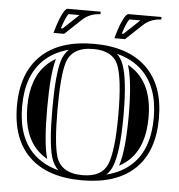

<svg xmlns="http://www.w3.org/2000/svg" viewBox="-54 -821 824 884"><g transform="rotate(5 357.5 -379.5)"><path d="M449 -654.1Q470.7 -733.6 491.5 -761Q498.5 -770.3 504.4 -770.3H656.7V-758.5Q607.7 -757.3 573 -724.6L498.3 -654.1ZM167.7 -654.1Q189.5 -733.6 210.2 -761Q217.3 -770.3 223.1 -770.3H375.5V-758.5Q326.4 -757.3 291.7 -724.6L217 -654.1ZM481 -678H488.8L556.6 -741.9L561.3 -746.3H510.3Q496.8 -728.5 481 -678ZM199.7 -678H207.5L275.4 -741.9L280 -746.3H229Q215.6 -728.5 199.7 -678ZM211.4 -84Q192.9 -149.2 192.9 -304.7Q192.9 -460.2 211.4 -525.4Q221.4 -560.8 245.1 -583Q176.3 -564.9 131.3 -522Q53.2 -447.8 53.2 -304.7Q53.2 -161.1 130.6 -87.2Q175.8 -43.9 245.4 -25.9Q221.4 -48.3 211.4 -84ZM466.8 -583.7Q484.6 -566.9 494.4 -543.2Q522 -476.1 522 -304.7Q522 -133.3 494.4 -66.2Q484.6 -42.2 466.6 -25.4Q538.3 -43.2 584.5 -87.4Q661.6 -160.9 661.6 -304.7Q661.6 -447.8 583.5 -522Q537.6 -565.9 466.8 -583.7ZM188.2 -77.6 189.7 -73.2Q166 -86.4 147 -104.5Q77.1 -171.4 77.1 -304.7Q77.1 -437.5 147.7 -504.6Q166.3 -522.5 189.5 -535.4L188.2 -531.7Q168.9 -463.4 168.9 -304.7Q168.9 -146 188.2 -77.6ZM521.7 -71.5Q545.9 -145 545.9 -304.7Q545.9 -463.9 522 -537.4Q547.1 -523.7 567.1 -504.6Q637.7 -437.5 637.7 -304.7Q637.7 -171.1 568.1 -104.7Q547.6 -85.2 521.7 -71.5ZM357.4 10.7Q198.2 10.7 113.8 -70.1Q29.3 -150.9 29.3 -304.7Q29.3 -458 114.7 -539.3Q199.5 -620.1 357.4 -620.1Q515.1 -620.1 600.1 -539.3Q685.5 -458 685.5 -304.7Q685.5 -150.9 601.1 -70.1Q516.1 10.7 357.4 10.7ZM357.4 -13.2Q446.5 -13.2 472.2 -75.2Q498 -138.4 498 -304.7Q498 -471.4 472.2 -534.2Q446.5 -596.2 357.4 -596.2Q256.3 -596.2 234.4 -518.8Q216.8 -456.8 216.8 -304.7Q216.8 -152.6 234.4 -90.6Q256.3 -13.2 357.4 -13.2Z"/></g></svg>

Font: itsadzokeS01
Style: Regular
Weight: 600
Width: 6
Version: Version 0.46